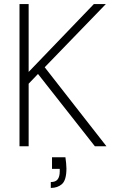

<svg xmlns="http://www.w3.org/2000/svg" viewBox="-20 -720 568 945"><path d="M76 0V-700H121V-366L442 -700H501L200 -389L504 0H447L167 -356L121 -308V0ZM230 205V176Q254 176 264 162.5Q274 149 274 124V111H236V54H302Q304 69 305.5 83.5Q307 98 307 109Q307 166 285.5 185.5Q264 205 230 205Z"/></svg>

Font: DM Sans 20pt ExtraLight
Style: Regular
Weight: 250
Version: Version 4.004;gftools[0.9.30]